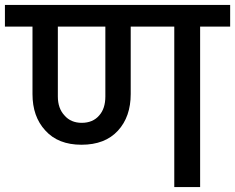

<svg xmlns="http://www.w3.org/2000/svg" viewBox="-44 -760 955 780"><path d="M891 -740C891 -740 -24 -740 -24 -740C-24 -740 -24 -652 -24 -652C-24 -652 88 -652 88 -652C88 -652 88 -378 88 -378C88 -378 88 -378 88 -378C88 -317 105 -268 140 -230C175 -191 224 -172 287 -172C287 -172 287 -172 287 -172C351 -172 400 -191 435 -229C470 -267 487 -317 487 -378C487 -378 487 -652 487 -652C487 -652 664 -652 664 -652C664 -652 664 0 664 0C664 0 769 0 769 0C769 0 769 -652 769 -652C769 -652 891 -652 891 -652C891 -652 891 -740 891 -740ZM384 -368C384 -368 384 -368 384 -368C384 -336 376 -310 359 -291C342 -271 318 -261 288 -261C288 -261 288 -261 288 -261C259 -261 235 -271 218 -291C200 -310 191 -336 191 -368C191 -368 191 -652 191 -652C191 -652 384 -652 384 -652C384 -652 384 -368 384 -368Z"/></svg>

Font: Girnar Poppins
Style: Medium
Weight: 500
Designer: Ninad Kale (Devanagari), Jonny Pinhorn (Latin)
Foundry: Indian Type Foundry
Version: ""